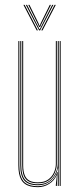

<svg xmlns="http://www.w3.org/2000/svg" viewBox="-20 -770 331 795"><path d="M137 5Q119.8 5 106.4 1.8Q93 -1.5 83.5 -8.4Q74 -15.2 67.9 -25.9Q61.8 -36.5 58.9 -51.5Q56 -66.5 56 -86V-600H60V-86Q60 -62.8 64.4 -46.1Q68.8 -29.5 77.9 -19.1Q87 -8.8 101.8 -3.9Q116.5 1 137 1Q165 1 186.6 -14.6Q208.2 -30.2 217.2 -57.5H219.2L215.5 -6V0H211.2V-4.8L215.5 -44.5H214.5Q205.2 -22.5 183.9 -8.8Q162.5 5 137 5ZM227.2 0V-600H231.2V0ZM137 -11Q119.5 -11 107.1 -15.2Q94.8 -19.5 87 -28.5Q79.2 -37.5 75.6 -51.8Q72 -66 72 -86V-600H76V-86Q76 -60.5 82.2 -44.9Q88.5 -29.2 101.9 -22.1Q115.2 -15 137 -15Q163.8 -15 180.1 -27.1Q196.5 -39.2 203.9 -57Q211.2 -74.8 211.2 -91.2V-600H215.2V-91.2Q215.2 -74.5 207.6 -55.8Q200 -37 182.9 -24Q165.8 -11 137 -11ZM137 -3Q97.8 -3 80.9 -22.2Q64 -41.5 64 -86V-600H68V-86Q68 -43.8 84 -25.4Q100 -7 137 -7Q166.5 -7 184.5 -21Q202.5 -35 210.9 -54.8Q219.2 -74.5 219.2 -91.2V-600H223.2V0H219.2V-10L221.2 -72.2H219.2Q215 -46.2 193 -24.6Q171 -3 137 -3ZM77 -749.8H82L137 -644H132ZM87 -749.8H92L139 -657.8L143 -649.5H145L149 -657.8L196 -749.8H201L146 -644H142ZM97 -749.8H102L139.5 -673.8L143 -664H145L148.5 -673.8L186 -749.8H191L151 -669.2L146 -658.2H142L137 -669.2ZM206 -749.8H211L156 -644H151Z"/></svg>

Font: Big Shoulders Inline Display SC Thin
Style: Regular
Weight: 100
Designer: Patric King
Foundry: XO Type Co
Version: Version 2.002